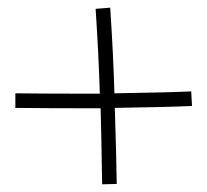

<svg xmlns="http://www.w3.org/2000/svg" viewBox="-20 -490 540 500"><path d="M279 -209Q283 -83 284 -11L246 -10Q244 -142 242 -208Q97 -208 20 -209V-247Q93 -246 240 -246Q237 -346 229 -467L267 -470Q275 -350 278 -247Q412 -249 478 -252L480 -214Q413 -211 279 -209Z"/></svg>

Font: Vibes
Style: Regular
Weight: 400
Designer: AbdElmomen Kadhim
Version: Version 1.100